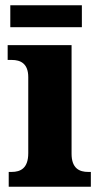

<svg xmlns="http://www.w3.org/2000/svg" viewBox="-20 -707 382 727"><path d="M19 -604H290V-687H19ZM13 0H324V-56H314C281 -56 251 -69 251 -125V-536H9V-480H25C57 -480 87 -467 87 -415V-127C87 -70 58 -56 24 -56H13Z"/></svg>

Font: Noto Serif Tamil SemiCondensed ExtraBold
Style: Italic
Weight: 800
Width: 4
Italic angle: -12°
Designer: Indian Type Foundry, Tom Grace, and the Monotype Design Team
Foundry: Monotype Imaging Inc.
Version: Version 2.003